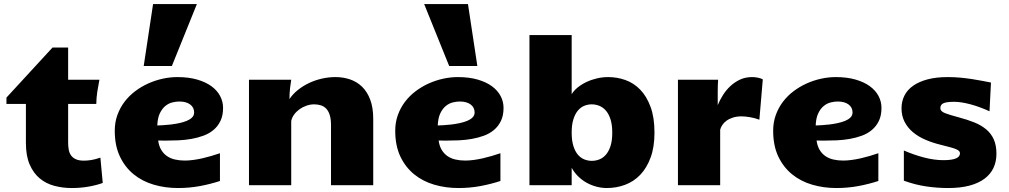

<svg xmlns="http://www.w3.org/2000/svg" viewBox="-20 -925 5040 959"><path d="M338.4 14.2Q293 14.2 251.5 3.2Q210 -7.8 178.5 -33.9Q147 -60.1 128.2 -103.3Q109.4 -146.5 109.4 -210.9V-405.8H12.2V-437.5L242.2 -687.5H320.3V-526.9H476.6Q470.7 -497.6 466.1 -467.8Q461.4 -438 460.9 -405.8H320.3V-212.9Q320.3 -195.3 323 -179Q325.7 -162.6 334 -150.1Q342.3 -137.7 357.9 -130.1Q373.5 -122.6 399.4 -122.6Q416 -122.6 436 -125.7Q456.1 -128.9 481.4 -137.7L493.2 -11.2Q462.4 0 422.6 7.1Q382.8 14.2 338.4 14.2Z M1078.6 -21Q1032.7 -5.9 979.5 4.2Q926.3 14.2 868.7 14.2Q805.7 14.2 748.5 -2.4Q691.4 -19 647.9 -54.2Q604.5 -89.4 578.9 -143.3Q553.2 -197.3 553.2 -272Q553.2 -314.5 566.4 -350.8Q579.6 -387.2 602.3 -417Q625 -446.8 655.5 -469.7Q686 -492.7 720.9 -508.3Q755.9 -523.9 793 -532Q830.1 -540 865.7 -540Q921.9 -540 964.8 -527.6Q1007.8 -515.1 1036.4 -494.1Q1064.9 -473.1 1079.6 -445.3Q1094.2 -417.5 1094.2 -386.2Q1094.2 -348.1 1081.3 -321.3Q1068.4 -294.4 1046.6 -276.1Q1024.9 -257.8 996.3 -247.3Q967.8 -236.8 936 -231.2Q904.3 -225.6 871.3 -224.1Q838.4 -222.7 808.6 -222.7Q798.3 -222.7 788.8 -222.9Q779.3 -223.1 770 -223.1Q773.9 -195.3 785.4 -176.3Q796.9 -157.2 814.2 -145.3Q831.5 -133.3 854.2 -128.2Q877 -123 902.8 -123Q922.4 -123 944.6 -126Q966.8 -128.9 989.5 -134Q1012.2 -139.2 1034.9 -145.8Q1057.6 -152.3 1078.6 -159.7ZM765.6 -298.3Q777.3 -298.8 795.7 -299.8Q814 -300.8 834.5 -303.2Q855 -305.7 875.5 -310.1Q896 -314.5 912.6 -321.3Q929.2 -328.1 939.5 -338.4Q949.7 -348.6 949.7 -363.3Q949.7 -388.2 929.9 -403.1Q910.2 -418 875 -418Q858.9 -418 840.3 -413.3Q821.8 -408.7 805.7 -395.5Q789.6 -382.3 778.3 -358.9Q767.1 -335.4 765.6 -298.3ZM697.8 -595.2 744.6 -904.8H963.4L838.4 -595.2Z M1223.6 -526.9H1434.6Q1431.6 -510.3 1428.7 -484.1Q1425.8 -458 1425.8 -430.2Q1442.4 -455.1 1467.5 -475.3Q1492.7 -495.6 1522.9 -510Q1553.2 -524.4 1587.2 -532.2Q1621.1 -540 1655.8 -540Q1693.8 -540 1728 -528.6Q1762.2 -517.1 1788.1 -492.2Q1814 -467.3 1829.1 -427.5Q1844.2 -387.7 1844.2 -331.1V0H1633.3V-300.3Q1633.3 -330.6 1627 -350.6Q1620.6 -370.6 1609.4 -382.3Q1598.1 -394 1582.8 -398.9Q1567.4 -403.8 1549.3 -403.8Q1529.8 -403.8 1510.7 -397.2Q1491.7 -390.6 1476.1 -379.4Q1460.4 -368.2 1449.2 -353Q1438 -337.9 1434.6 -320.8V0H1223.6Z M2479.5 -21Q2433.6 -5.9 2380.4 4.2Q2327.1 14.2 2269.5 14.2Q2206.5 14.2 2149.4 -2.4Q2092.3 -19 2048.8 -54.2Q2005.4 -89.4 1979.7 -143.3Q1954.1 -197.3 1954.1 -272Q1954.1 -314.5 1967.3 -350.8Q1980.5 -387.2 2003.2 -417Q2025.9 -446.8 2056.4 -469.7Q2086.9 -492.7 2121.8 -508.3Q2156.7 -523.9 2193.8 -532Q2231 -540 2266.6 -540Q2322.8 -540 2365.7 -527.6Q2408.7 -515.1 2437.3 -494.1Q2465.8 -473.1 2480.5 -445.3Q2495.1 -417.5 2495.1 -386.2Q2495.1 -348.1 2482.2 -321.3Q2469.2 -294.4 2447.5 -276.1Q2425.8 -257.8 2397.2 -247.3Q2368.7 -236.8 2336.9 -231.2Q2305.2 -225.6 2272.2 -224.1Q2239.3 -222.7 2209.5 -222.7Q2199.2 -222.7 2189.7 -222.9Q2180.2 -223.1 2170.9 -223.1Q2174.8 -195.3 2186.3 -176.3Q2197.8 -157.2 2215.1 -145.3Q2232.4 -133.3 2255.1 -128.2Q2277.8 -123 2303.7 -123Q2323.2 -123 2345.5 -126Q2367.7 -128.9 2390.4 -134Q2413.1 -139.2 2435.8 -145.8Q2458.5 -152.3 2479.5 -159.7ZM2166.5 -298.3Q2178.2 -298.8 2196.5 -299.8Q2214.8 -300.8 2235.4 -303.2Q2255.9 -305.7 2276.4 -310.1Q2296.9 -314.5 2313.5 -321.3Q2330.1 -328.1 2340.3 -338.4Q2350.6 -348.6 2350.6 -363.3Q2350.6 -388.2 2330.8 -403.1Q2311 -418 2275.9 -418Q2259.8 -418 2241.2 -413.3Q2222.7 -408.7 2206.5 -395.5Q2190.4 -382.3 2179.2 -358.9Q2168 -335.4 2166.5 -298.3ZM2223.6 -595.2 2098.6 -904.8H2317.4L2364.3 -595.2Z M3011.2 14.2Q2984.9 14.2 2959 7.3Q2933.1 0.5 2909.9 -12.5Q2886.7 -25.4 2867.7 -44.2Q2848.6 -63 2835.4 -86.9V0H2624.5V-750H2835.4V-454.6Q2846.7 -473.1 2866.2 -488.8Q2885.7 -504.4 2910.2 -515.9Q2934.6 -527.3 2962.4 -533.7Q2990.2 -540 3018.1 -540Q3062 -540 3103.5 -525.4Q3145 -510.7 3177.2 -477.8Q3209.5 -444.8 3229.2 -391.8Q3249 -338.9 3249 -262.7Q3249 -190.4 3229.7 -138.2Q3210.4 -85.9 3178 -52Q3145.5 -18.1 3102.3 -2Q3059.1 14.2 3011.2 14.2ZM3038.1 -262.2Q3038.1 -302.2 3029.3 -329.3Q3020.5 -356.4 3005.9 -373Q2991.2 -389.6 2972.9 -396.7Q2954.6 -403.8 2935.5 -403.8Q2916.5 -403.8 2898.7 -396.7Q2880.9 -389.6 2866.7 -373Q2852.5 -356.4 2844 -329.3Q2835.4 -302.2 2835.4 -262.7Q2835.4 -222.7 2844 -195.6Q2852.5 -168.5 2866.7 -152.1Q2880.9 -135.7 2898.9 -128.7Q2917 -121.6 2936 -121.6Q2955.1 -121.6 2973.4 -128.7Q2991.7 -135.7 3006.1 -152.1Q3020.5 -168.5 3029.3 -195.3Q3038.1 -222.2 3038.1 -262.2Z M3366.2 -526.9H3566.9Q3565.9 -514.2 3565.4 -498.8Q3564.9 -483.4 3564.9 -466.6Q3564.9 -449.7 3564.9 -432.6Q3564.9 -415.5 3564.9 -399.9Q3574.7 -423.8 3590.3 -449Q3606 -474.1 3627.2 -494.1Q3648.4 -514.2 3675.5 -527.1Q3702.6 -540 3736.3 -540Q3742.7 -540 3750.2 -539.3Q3757.8 -538.6 3765.1 -537.1Q3772.5 -535.6 3779.1 -533.4Q3785.6 -531.2 3790 -528.3L3772.9 -327.1Q3751 -335.4 3726.6 -339.6Q3702.1 -343.8 3684.1 -343.8Q3659.2 -343.8 3640.4 -337.6Q3621.6 -331.5 3608.4 -321.8Q3595.2 -312 3587.6 -300.3Q3580.1 -288.6 3577.1 -277.3V0H3366.2Z M4367.2 -21Q4321.3 -5.9 4268.1 4.2Q4214.8 14.2 4157.2 14.2Q4094.2 14.2 4037.1 -2.4Q3980 -19 3936.5 -54.2Q3893.1 -89.4 3867.4 -143.3Q3841.8 -197.3 3841.8 -272Q3841.8 -314.5 3855 -350.8Q3868.2 -387.2 3890.9 -417Q3913.6 -446.8 3944.1 -469.7Q3974.6 -492.7 4009.5 -508.3Q4044.4 -523.9 4081.5 -532Q4118.7 -540 4154.3 -540Q4210.4 -540 4253.4 -527.6Q4296.4 -515.1 4325 -494.1Q4353.5 -473.1 4368.2 -445.3Q4382.8 -417.5 4382.8 -386.2Q4382.8 -348.1 4369.9 -321.3Q4356.9 -294.4 4335.2 -276.1Q4313.5 -257.8 4284.9 -247.3Q4256.3 -236.8 4224.6 -231.2Q4192.9 -225.6 4159.9 -224.1Q4127 -222.7 4097.2 -222.7Q4086.9 -222.7 4077.4 -222.9Q4067.9 -223.1 4058.6 -223.1Q4062.5 -195.3 4074 -176.3Q4085.4 -157.2 4102.8 -145.3Q4120.1 -133.3 4142.8 -128.2Q4165.5 -123 4191.4 -123Q4210.9 -123 4233.2 -126Q4255.4 -128.9 4278.1 -134Q4300.8 -139.2 4323.5 -145.8Q4346.2 -152.3 4367.2 -159.7ZM4054.2 -298.3Q4065.9 -298.8 4084.2 -299.8Q4102.5 -300.8 4123 -303.2Q4143.6 -305.7 4164.1 -310.1Q4184.6 -314.5 4201.2 -321.3Q4217.8 -328.1 4228 -338.4Q4238.3 -348.6 4238.3 -363.3Q4238.3 -388.2 4218.5 -403.1Q4198.7 -418 4163.6 -418Q4147.5 -418 4128.9 -413.3Q4110.4 -408.7 4094.2 -395.5Q4078.1 -382.3 4066.9 -358.9Q4055.7 -335.4 4054.2 -298.3Z M4922.4 -369.1Q4873.5 -391.6 4826.9 -404.1Q4780.3 -416.5 4745.1 -416.5Q4708 -416.5 4692.4 -409.4Q4676.8 -402.3 4676.8 -384.8Q4676.8 -369.1 4699.7 -360.1Q4722.7 -351.1 4767.1 -339.4Q4811.5 -327.6 4846.7 -313.5Q4881.8 -299.3 4906.5 -278.3Q4931.2 -257.3 4944.1 -228Q4957 -198.7 4957 -156.2Q4957 -118.2 4942.4 -86.7Q4927.7 -55.2 4897.9 -32.7Q4868.2 -10.3 4822.8 2Q4777.3 14.2 4715.8 14.2Q4661.1 14.2 4606 6.1Q4550.8 -2 4494.6 -22.5V-173.3Q4544.9 -151.4 4595.7 -138.2Q4646.5 -125 4692.4 -125Q4774.9 -125 4774.9 -159.2Q4774.9 -165 4771 -169.9Q4767.1 -174.8 4756.6 -179.4Q4746.1 -184.1 4727.3 -189.2Q4708.5 -194.3 4679.2 -201.7Q4638.7 -211.4 4602.8 -226.8Q4566.9 -242.2 4540.3 -264.4Q4513.7 -286.6 4498.3 -316.4Q4482.9 -346.2 4482.9 -384.3Q4482.9 -418.5 4497.3 -447.3Q4511.7 -476.1 4540.8 -496.6Q4569.8 -517.1 4613 -528.6Q4656.2 -540 4713.4 -540Q4746.6 -540 4777.1 -537.1Q4807.6 -534.2 4835 -530Q4862.3 -525.9 4886 -521.2Q4909.7 -516.6 4929.7 -512.7Z"/></svg>

Font: Candal
Style: Regular
Weight: 400
Designer: vernon adams
Foundry: vernon adams
Version: Version 1.000